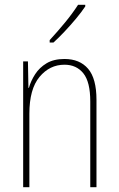

<svg xmlns="http://www.w3.org/2000/svg" viewBox="-20 -784 498 804"><path d="M250 -537Q314 -537 349 -496Q384 -455 384 -366V0H358V-359Q358 -441 329 -477Q300 -513 250 -513Q188 -513 145.5 -462Q103 -411 103 -308V0H77V-527H97L99 -416H101Q109 -445 127 -473Q145 -501 175 -519Q205 -537 250 -537ZM337 -757Q321 -733 298 -705.5Q275 -678 250.5 -652Q226 -626 204 -606H188V-616Q222 -653 252.5 -690Q283 -727 307 -764H337Z"/></svg>

Font: Noto Sans Tamil Condensed Thin
Style: Regular
Weight: 100
Width: 3
Designer: Jelle Bosma - Monotype Design Team
Foundry: Monotype Imaging Inc.
Version: Version 2.004; ttfautohint (v1.8.4.7-5d5b)